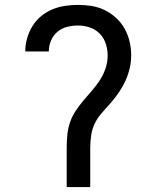

<svg xmlns="http://www.w3.org/2000/svg" viewBox="-20 -763 640 783"><path d="M252 0V-159Q252 -186 254.5 -212.5Q257 -239 265.5 -264Q274 -289 289 -311.5Q304 -334 321 -354Q338 -374 355.5 -394Q373 -414 387.5 -436.5Q402 -459 410.5 -484.5Q419 -510 419 -536Q419 -561 411.5 -584.5Q404 -608 387 -625.5Q370 -643 346.5 -651Q323 -659 298 -659Q276 -659 254 -653.5Q232 -648 214.5 -633.5Q197 -619 188 -597.5Q179 -576 179 -553Q179 -553 179 -553Q179 -553 179 -553H83Q83 -553 83 -553Q83 -553 83 -554Q83 -580 90.5 -606.5Q98 -633 112 -656Q126 -679 147 -696.5Q168 -714 193 -724.5Q218 -735 244.5 -739Q271 -743 298 -743Q327 -743 354.5 -738.5Q382 -734 407.5 -721.5Q433 -709 454 -689.5Q475 -670 488.5 -645.5Q502 -621 508.5 -593.5Q515 -566 515 -537Q515 -511 509 -485Q503 -459 492 -434.5Q481 -410 466 -388Q451 -366 433.5 -345.5Q416 -325 398 -305.5Q380 -286 368 -262.5Q356 -239 352 -212.5Q348 -186 348 -159V0Z"/></svg>

Font: Iosevka Curly Medium Extended
Style: Regular
Weight: 500
Width: 7
Monospace: yes
Designer: Belleve Invis
Foundry: Belleve Invis
Version: Version 11.1.0; ttfautohint (v1.8.3)